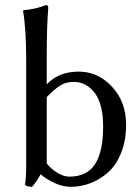

<svg xmlns="http://www.w3.org/2000/svg" viewBox="-20 -718 544 748"><path d="M162.1 -81.1Q178.2 -60.5 203.1 -45.2Q228 -29.8 250 -29.8Q319.3 -29.8 350.6 -78.9Q381.8 -127.9 381.8 -224.1Q381.8 -312 349.4 -355.5Q316.9 -398.9 267.1 -398.9Q237.8 -398.9 215.8 -385.7Q193.8 -372.6 162.1 -339.8ZM162.1 -500V-389.2Q208 -439 287.1 -439Q361.8 -439 416.5 -380.1Q471.2 -321.3 471.2 -231.9Q471.2 -170.9 452.1 -123Q433.1 -75.2 401.6 -47.1Q370.1 -19 332.8 -4.6Q295.4 9.8 255.9 9.8Q225.6 9.8 193.8 -4.4Q162.1 -18.6 138.2 -39.1Q121.6 -8.3 105 9.8Q85 9.8 77.1 2Q82 -22.5 82 -73.2V-481.9Q82 -608.4 69.8 -674.8L71.8 -678.2Q116.2 -681.6 159.2 -698.2Q168 -698.2 168 -688Q162.1 -614.3 162.1 -500Z"/></svg>

Font: Linux Biolinum G
Style: Regular
Weight: 400
Designer: Philipp H. Poll
Foundry: Philipp H. Poll
Version: Version 1.1.0 ; ttfautohint (v1.6)